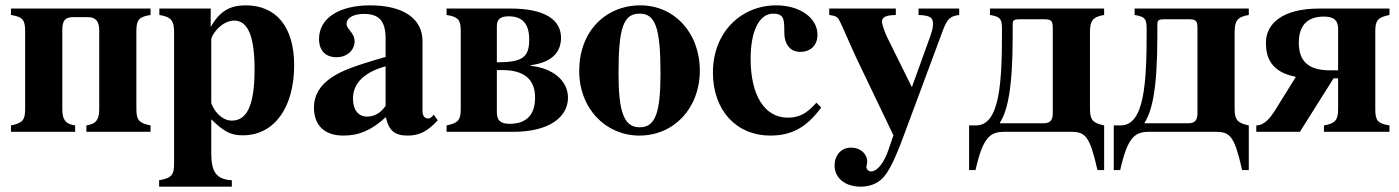

<svg xmlns="http://www.w3.org/2000/svg" viewBox="-20 -493 5233 718"><path d="M351 -84C351 -47 340 -29 303 -24V0H543V-24C498 -33 490 -45 490 -87V-376C490 -419 499 -430 543 -437V-461H21V-437C65 -430 74 -419 74 -376V-87C74 -45 66 -33 21 -24V0H261V-24C224 -29 213 -47 213 -84V-380C213 -413 221 -429 255 -429H308C339 -429 351 -412 351 -380Z M770 -346C770 -352 777 -366 788 -379C808 -403 833 -416 856 -416C907 -416 932 -357 932 -234C932 -96 902 -42 847 -42C814 -42 785 -69 770 -107ZM768 -461H576V-437C620 -430 631 -416 631 -372V118C631 160 623 173 575 181V205H847V181C786 178 770 146 770 79V-47C818 0 843 13 888 13C1008 13 1080 -94 1080 -249C1080 -396 1010 -473 899 -473C840 -473 802 -452 768 -392Z M1422 -97C1400 -66 1376 -57 1352 -57C1322 -57 1300 -80 1300 -124C1300 -182 1342 -223 1422 -245ZM1602 -64 1592 -54C1589 -51 1586 -50 1581 -50C1567 -50 1560 -61 1560 -78V-339C1560 -425 1486 -473 1364 -473C1251 -473 1173 -427 1173 -347C1173 -305 1197 -279 1238 -279C1278 -279 1306 -305 1306 -339C1306 -353 1300 -365 1287 -381C1278 -391 1276 -398 1276 -404C1276 -428 1305 -441 1341 -441C1400 -441 1422 -412 1422 -348V-280C1306 -247 1259 -229 1221 -204C1176 -174 1154 -136 1154 -92C1154 -18 1200 14 1264 14C1322 14 1368 -5 1423 -55C1434 -4 1456 14 1505 14C1548 14 1579 -2 1617 -43Z M1838 -395C1838 -421 1851 -432 1882 -432C1933 -432 1959 -405 1959 -345C1959 -278 1933 -260 1838 -260ZM1838 -231H1858C1938 -231 1981 -198 1981 -128C1981 -60 1945 -30 1886 -30C1852 -30 1838 -42 1838 -75ZM1650 -461V-437C1694 -430 1703 -419 1703 -376V-87C1703 -45 1695 -33 1650 -24V0H1899C2034 0 2104 -55 2104 -128C2104 -191 2048 -238 1964 -247V-249C2047 -260 2078 -300 2078 -352C2078 -422 2012 -461 1890 -461Z M2372 -442C2431 -442 2450 -389 2450 -218C2450 -69 2430 -17 2372 -17C2314 -17 2293 -73 2293 -218C2293 -389 2311 -442 2372 -442ZM2375 -473C2243 -473 2146 -374 2146 -228C2146 -86 2246 14 2371 14C2500 14 2597 -88 2597 -229C2597 -371 2501 -473 2375 -473Z M3033 -109C2996 -67 2967 -53 2926 -53C2839 -53 2787 -137 2787 -273C2787 -382 2822 -442 2871 -442C2913 -442 2913 -419 2913 -372C2913 -324 2938 -299 2972 -299C3012 -299 3037 -324 3037 -363C3037 -427 2970 -473 2883 -473C2750 -473 2646 -371 2646 -222C2646 -79 2735 14 2860 14C2940 14 2996 -16 3051 -91Z M3567 -461H3415V-437C3458 -435 3469 -428 3469 -404C3469 -392 3467 -381 3458 -355L3390 -167L3298 -353C3285 -380 3278 -407 3278 -411C3278 -426 3289 -434 3314 -436L3330 -437V-461H3081V-437C3103 -434 3109 -431 3115 -423C3124 -411 3159 -326 3182 -277L3321 13L3303 66C3286 116 3261 148 3237 148C3228 148 3220 140 3220 131C3220 131 3220 128 3221 125C3222 120 3223 115 3223 111C3223 82 3197 59 3163 59C3125 59 3101 88 3101 126C3101 173 3141 205 3198 205C3232 205 3261 194 3282 172C3303 149 3324 110 3359 16L3507 -382C3523 -425 3536 -433 3567 -437Z M3767 -393C3767 -419 3767 -421 3802 -421H3883C3911 -421 3917 -416 3917 -387V-70C3917 -44 3908 -32 3882 -32H3719V-34C3746 -76 3767 -154 3767 -358ZM3604 -24V143H3628C3656 19 3683 0 3736 0H3987C4040 0 4056 19 4084 143H4109V-24C4066 -33 4056 -45 4056 -87V-372C4056 -415 4066 -430 4109 -437V-461H3682V-437C3726 -430 3727 -419 3727 -375C3727 -185 3719 -24 3630 -24Z M4308 -393C4308 -419 4308 -421 4343 -421H4424C4452 -421 4458 -416 4458 -387V-70C4458 -44 4449 -32 4423 -32H4260V-34C4287 -76 4308 -154 4308 -358ZM4145 -24V143H4169C4197 19 4224 0 4277 0H4528C4581 0 4597 19 4625 143H4650V-24C4607 -33 4597 -45 4597 -87V-372C4597 -415 4607 -430 4650 -437V-461H4223V-437C4267 -430 4268 -419 4268 -375C4268 -185 4260 -24 4171 -24Z M4984 -230H4954C4874 -230 4837 -263 4837 -333C4837 -401 4872 -431 4931 -431C4965 -431 4984 -419 4984 -386ZM4984 -85C4984 -42 4971 -31 4931 -24V0H5176V-24C5132 -31 5123 -42 5123 -85V-374C5123 -416 5131 -428 5176 -437V-461H4913C4778 -461 4714 -406 4714 -333C4714 -281 4731 -224 4825 -206V-204L4751 -85C4731 -53 4709 -24 4678 -24V0H4841L4967 -200H4984Z"/></svg>

Font: XITS
Style: Bold
Weight: 700
Designer: MicroPress Inc., with final additions and corrections provided by Coen Hoffman, Elsevier (retired)
Version: Version 1.302